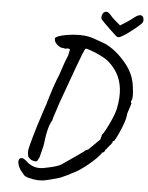

<svg xmlns="http://www.w3.org/2000/svg" viewBox="-62 -895 804 1045"><g transform="rotate(5 340.5 -372.0)"><path d="M220 99Q201 102 181 101Q161 100 130 92Q114 87 107.5 80Q101 73 86 54Q76 38 72 23Q68 8 72.5 -2Q77 -12 90 -11Q94 -11 102.5 -5.5Q111 0 119 8Q135 22 156.5 29.5Q178 37 207 33Q221 30 240.5 26Q260 22 279 16Q298 10 309 2Q362 -34 392 -55.5Q422 -77 422 -77Q424 -81 429.5 -83.5Q435 -86 443 -89Q449 -95 462.5 -108Q476 -121 488.5 -134Q501 -147 504 -149Q506 -158 508 -163.5Q510 -169 510 -175Q518 -183 531.5 -208.5Q545 -234 559 -265.5Q573 -297 579 -323Q592 -388 586 -435Q580 -482 559.5 -517Q539 -552 507 -579Q496 -588 476.5 -598.5Q457 -609 436.5 -617.5Q416 -626 400.5 -631Q385 -636 382 -635Q378 -634 366 -604Q354 -574 337 -527Q320 -480 301 -427.5Q282 -375 265 -328Q259 -309 252 -288Q245 -267 240 -251.5Q235 -236 235 -231Q224 -214 215.5 -183.5Q207 -153 199 -88Q190 -54 186 -35Q182 -16 178 -17Q178 -17 177.5 -13.5Q177 -10 174 -7Q174 -1 164.5 0Q155 1 142.5 -4.5Q130 -10 122 -21Q119 -32 118 -45.5Q117 -59 125 -88Q130 -107 138 -135.5Q146 -164 155.5 -194.5Q165 -225 173.5 -250.5Q182 -276 186 -289Q193 -306 206 -353Q214 -379 222.5 -405Q231 -431 239 -451.5Q247 -472 250 -478Q255 -491 264.5 -521.5Q274 -552 290 -590L297 -623L286 -628Q274 -624 267.5 -625.5Q261 -627 259 -628Q253 -626 242.5 -631Q232 -636 223.5 -644.5Q215 -653 213 -659Q211 -663 210.5 -669.5Q210 -676 210 -676Q211 -682 226 -688Q241 -694 264.5 -698.5Q288 -703 315 -705Q342 -707 367 -705Q393 -703 421 -693.5Q449 -684 476 -674Q508 -662 544 -633Q580 -604 610 -564Q640 -524 650 -480Q653 -468 656 -446Q659 -424 659.5 -403.5Q660 -383 655 -377Q653 -373 652.5 -367.5Q652 -362 656 -360Q655 -357 649 -337.5Q643 -318 638 -304Q636 -278 625.5 -248Q615 -218 602.5 -191.5Q590 -165 580 -148Q576 -148 572.5 -146.5Q569 -145 573 -144Q573 -139 562 -125Q558 -122 549.5 -110.5Q541 -99 536 -95Q535 -88 530 -83.5Q525 -79 521 -79Q521 -79 519.5 -79Q518 -79 518 -75Q510 -63 492.5 -45.5Q475 -28 452.5 -9.5Q430 9 407 24.5Q384 40 364 48Q354 55 343 59.5Q332 64 322 69Q317 73 297.5 79Q278 85 256.5 90.5Q235 96 220 99ZM571 -719Q563 -713 554 -712.5Q545 -712 537 -721Q525 -731 506.5 -749Q488 -767 472 -783Q456 -799 453 -804Q450 -816 455.5 -829Q461 -842 473.5 -844.5Q486 -847 502 -828Q509 -818 525 -804.5Q541 -791 557 -777Q569 -784 584.5 -794Q600 -804 613.5 -814Q627 -824 634 -830Q656 -845 667 -841.5Q678 -838 680.5 -826Q683 -814 679 -805Q678 -801 665 -789Q652 -777 634.5 -763Q617 -749 600 -737Q583 -725 571 -719Z"/></g></svg>

Font: Caveat Medium
Style: Regular
Weight: 500
Designer: Pablo Impallari
Foundry: Pablo Impallari
Version: Version 2.000